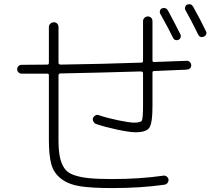

<svg xmlns="http://www.w3.org/2000/svg" viewBox="-20 -870 1040 934"><path d="M85 -511.7Q76.2 -511.7 69.8 -518.1Q63.5 -524.4 63.5 -533.2Q63.5 -542 69.8 -548.3Q76.2 -554.7 85 -554.7Q104.5 -554.7 147 -555.2Q189.5 -555.7 210 -555.7Q217.8 -555.7 217.8 -564.5V-738.3Q217.8 -748 225.1 -754.9Q232.4 -761.7 242.2 -761.7Q252 -761.7 258.3 -754.9Q264.6 -748 264.6 -738.3V-565.4Q264.6 -556.6 274.4 -555.7Q474.6 -558.6 668 -565.4Q675.8 -565.4 675.8 -574.2V-766.6Q675.8 -776.4 682.6 -783.2Q689.5 -790 699.2 -790Q709 -790 715.3 -783.7Q721.7 -777.3 721.7 -766.6V-576.2Q721.7 -568.4 728.5 -568.4L887.7 -574.2Q896.5 -575.2 903.3 -568.4Q910.2 -561.5 910.2 -552.7Q910.2 -533.2 887.7 -531.2Q861.3 -530.3 808.6 -527.8Q755.9 -525.4 728.5 -524.4Q721.7 -524.4 721.7 -514.6V-351.6Q721.7 -272.5 707 -249.5Q692.4 -226.6 639.6 -226.6Q610.4 -226.6 550.8 -239.3Q491.2 -252 448.2 -266.6Q439.5 -269.5 434.6 -278.3Q429.7 -287.1 432.6 -295.9Q435.5 -303.7 444.3 -308.6Q453.1 -313.5 460.9 -309.6Q501 -295.9 555.7 -284.7Q610.4 -273.4 632.8 -273.4Q665 -273.4 670.4 -284.2Q675.8 -294.9 675.8 -359.4V-513.7Q675.8 -521.5 666 -522.5Q470.7 -516.6 273.4 -512.7Q265.6 -512.7 264.6 -503.9V-190.4Q264.6 -139.6 271 -107.9Q277.3 -76.2 292 -53.2Q306.6 -30.3 337.9 -19Q369.1 -7.8 412.1 -3.4Q455.1 1 525.4 1Q661.1 1 775.4 -15.6Q784.2 -16.6 791 -11.2Q797.9 -5.9 799.8 2.9Q800.8 11.7 795.4 19Q790 26.4 781.2 28.3Q667 44.9 525.4 44.9Q426.8 44.9 370.1 36.1Q313.5 27.3 277.3 -0.5Q241.2 -28.3 229.5 -71.3Q217.8 -114.3 217.8 -190.4V-503.9Q217.8 -511.7 210 -511.7ZM767.6 -829.1Q786.1 -835.9 796.9 -819.3Q832 -753.9 857.4 -703.1Q861.3 -696.3 858.4 -687.5Q855.5 -678.7 846.7 -675.8Q829.1 -669.9 820.3 -688.5Q805.7 -720.7 759.8 -802.7Q755.9 -809.6 758.3 -817.9Q760.7 -826.2 767.6 -829.1ZM919.9 -836.9Q956.1 -772.5 982.4 -716.8Q986.3 -710 982.4 -702.1Q978.5 -694.3 970.7 -691.4Q952.1 -684.6 943.4 -703.1Q912.1 -767.6 881.8 -821.3Q877.9 -828.1 880.9 -836.4Q883.8 -844.7 890.6 -847.7Q910.2 -854.5 919.9 -836.9Z"/></svg>

Font: Rounded-X Mgen+ 1m light
Style: Regular
Weight: 200
Designer: [Source Han Sans]
Ryoko NISHIZUKA  (kana & ideographs); Paul D. Hunt (Latin, Greek & Cyrillic); Wenlong ZHANG  (bopomofo
Version: Version 1.059.20150602